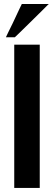

<svg xmlns="http://www.w3.org/2000/svg" viewBox="-20 -919 266 941"><path d="M86.9 -899.4Q86.9 -899.4 72.3 -869.1Q58.6 -838.9 43 -806.6Q30.3 -779.3 19.5 -758.8Q9.8 -738.3 9.8 -738.3Q9.8 -738.3 9.8 -737.3Q8.8 -736.3 8.8 -736.3Q8.8 -736.3 31.2 -736.3Q52.7 -736.3 52.7 -736.3Q52.7 -736.3 74.2 -756.8Q95.7 -777.3 122.1 -803.7Q156.2 -836.9 185.5 -866.2Q215.8 -896.5 215.8 -896.5Q215.8 -896.5 217.8 -897.5Q218.8 -899.4 218.8 -899.4Q218.8 -899.4 194.3 -899.4Q169.9 -899.4 143.6 -899.4Q121.1 -899.4 103.5 -899.4Q86.9 -899.4 86.9 -899.4ZM174.8 2Q174.8 2 174.8 -10.7Q174.8 -22.5 174.8 -44.9Q174.8 -85 174.8 -152.3Q174.8 -220.7 174.8 -296.9Q174.8 -346.7 174.8 -397.5Q174.8 -448.2 174.8 -495.1Q174.8 -581.1 174.8 -640.6Q174.8 -700.2 174.8 -700.2Q174.8 -700.2 159.2 -700.2Q142.6 -700.2 122.1 -700.2Q96.7 -700.2 73.2 -700.2Q49.8 -700.2 49.8 -700.2Q49.8 -700.2 49.8 -687.5Q49.8 -675.8 49.8 -653.3Q49.8 -612.3 49.8 -544.9Q49.8 -477.5 49.8 -401.4Q49.8 -351.6 49.8 -300.8Q49.8 -250 49.8 -203.1Q49.8 -116.2 49.8 -57.6Q49.8 2 49.8 2Q49.8 2 66.4 2Q82 2 103.5 2Q128.9 2 151.4 2Q174.8 2 174.8 2Z"/></svg>

Font: umazing
Style: Display
Weight: 400
Designer: umazing